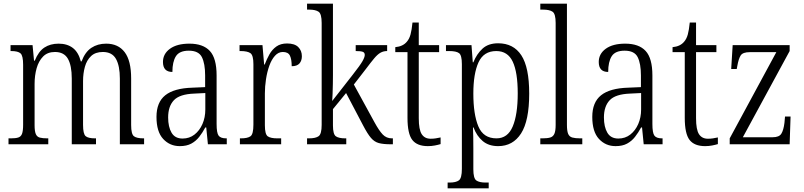

<svg xmlns="http://www.w3.org/2000/svg" viewBox="-20 -780 4347 1038"><path d="M26 0V-32H39Q64 -32 78.5 -36.5Q93 -41 99 -56.5Q105 -72 105 -106V-430Q105 -479 91 -491.5Q77 -504 41 -504H37V-536H156L164 -452H168Q188 -502 220 -523Q252 -544 297 -544Q343 -544 373.5 -521Q404 -498 417 -448H421Q440 -499 474 -521.5Q508 -544 554 -544Q619 -544 654 -498Q689 -452 689 -356V-104Q689 -55 704 -43.5Q719 -32 756 -32H759V0H628V-355Q628 -424 607 -461.5Q586 -499 536 -499Q496 -499 472.5 -477Q449 -455 439 -419Q429 -383 429 -341V-105Q429 -56 443 -44Q457 -32 494 -32H499V0H368V-355Q368 -426 347 -462.5Q326 -499 277 -499Q237 -499 213 -474.5Q189 -450 178 -411Q167 -372 167 -326V-103Q167 -71 173.5 -55.5Q180 -40 195.5 -36Q211 -32 236 -32H241V0Z M952 10Q898 10 862 -29Q826 -68 826 -148Q826 -227 873.5 -265Q921 -303 1020 -306L1089 -309V-372Q1089 -436 1071.5 -471Q1054 -506 1001 -506Q950 -506 931 -476Q912 -446 912 -391Q861 -391 861 -445Q861 -489 899 -516.5Q937 -544 1004 -544Q1078 -544 1114.5 -504.5Q1151 -465 1151 -372V-110Q1151 -61 1162 -46.5Q1173 -32 1203 -32H1206V0H1104L1095 -91H1090Q1075 -63 1057 -40Q1039 -17 1014 -3.5Q989 10 952 10ZM967 -31Q1004 -31 1031.5 -52.5Q1059 -74 1074.5 -109.5Q1090 -145 1090 -188V-277L1030 -274Q951 -271 920 -238Q889 -205 889 -145Q889 -94 907.5 -62.5Q926 -31 967 -31Z M1277 0V-32H1282Q1319 -32 1334.5 -43.5Q1350 -55 1350 -106V-433Q1350 -481 1334 -492.5Q1318 -504 1280 -504H1275V-536H1399L1408 -431H1411Q1422 -460 1436.5 -486Q1451 -512 1474 -528.5Q1497 -545 1532 -545Q1573 -545 1592.5 -525.5Q1612 -506 1612 -476Q1612 -452 1599 -437Q1586 -422 1557 -422Q1557 -459 1547.5 -479Q1538 -499 1509 -499Q1485 -499 1466.5 -478.5Q1448 -458 1436 -424.5Q1424 -391 1418 -351.5Q1412 -312 1412 -275V-103Q1412 -54 1427.5 -43Q1443 -32 1480 -32H1500V0Z M1640 0V-32H1650Q1687 -32 1703 -44Q1719 -56 1719 -105V-656Q1719 -705 1702.5 -716.5Q1686 -728 1651 -728H1640V-760H1780V-374Q1780 -355 1779.5 -326.5Q1779 -298 1778 -272Q1777 -246 1776 -234L1887 -376Q1927 -427 1939.5 -449Q1952 -471 1952 -483Q1952 -496 1941 -500Q1930 -504 1903 -504V-536H2073V-504Q2053 -504 2037 -495Q2021 -486 2003 -464.5Q1985 -443 1958 -407L1893 -323L2004 -120Q2029 -74 2049 -53Q2069 -32 2099 -32H2104V0H2093Q2052 0 2028 -6.5Q2004 -13 1985.5 -34.5Q1967 -56 1943 -102L1851 -277L1780 -190V-102Q1780 -54 1796 -43Q1812 -32 1847 -32H1852V0Z M2293 10Q2235 10 2209 -23.5Q2183 -57 2183 -143V-498H2117V-525Q2159 -529 2180 -555Q2193 -570 2199.5 -594Q2206 -618 2210 -658H2244V-536H2354V-498H2244V-141Q2244 -79 2260 -54.5Q2276 -30 2308 -30Q2323 -30 2335.5 -32Q2348 -34 2362 -37V-1Q2349 3 2331 6.5Q2313 10 2293 10Z M2400 238V207H2410Q2445 207 2461 195Q2477 183 2477 133V-433Q2477 -481 2462 -492.5Q2447 -504 2408 -504H2391V-536H2529L2536 -443H2539Q2557 -488 2588.5 -517Q2620 -546 2673 -546Q2756 -546 2798.5 -481Q2841 -416 2841 -274Q2841 -127 2797 -58.5Q2753 10 2673 10Q2622 10 2589.5 -17.5Q2557 -45 2540 -91H2537Q2538 -71 2538.5 -41Q2539 -11 2539 25V135Q2539 184 2555 195.5Q2571 207 2606 207H2622V238ZM2664 -32Q2725 -32 2752 -96.5Q2779 -161 2779 -275Q2779 -389 2752 -446.5Q2725 -504 2663 -504Q2595 -504 2567 -443Q2539 -382 2539 -274Q2539 -162 2566 -97Q2593 -32 2664 -32Z M2901 0V-32H2912Q2939 -32 2954.5 -36.5Q2970 -41 2977 -56.5Q2984 -72 2984 -105V-656Q2984 -705 2967.5 -716.5Q2951 -728 2916 -728H2901V-760H3045V-105Q3045 -72 3051.5 -56.5Q3058 -41 3074 -36.5Q3090 -32 3117 -32H3128V0Z M3308 10Q3254 10 3218 -29Q3182 -68 3182 -148Q3182 -227 3229.5 -265Q3277 -303 3376 -306L3445 -309V-372Q3445 -436 3427.5 -471Q3410 -506 3357 -506Q3306 -506 3287 -476Q3268 -446 3268 -391Q3217 -391 3217 -445Q3217 -489 3255 -516.5Q3293 -544 3360 -544Q3434 -544 3470.5 -504.5Q3507 -465 3507 -372V-110Q3507 -61 3518 -46.5Q3529 -32 3559 -32H3562V0H3460L3451 -91H3446Q3431 -63 3413 -40Q3395 -17 3370 -3.5Q3345 10 3308 10ZM3323 -31Q3360 -31 3387.5 -52.5Q3415 -74 3430.5 -109.5Q3446 -145 3446 -188V-277L3386 -274Q3307 -271 3276 -238Q3245 -205 3245 -145Q3245 -94 3263.5 -62.5Q3282 -31 3323 -31Z M3792 10Q3734 10 3708 -23.5Q3682 -57 3682 -143V-498H3616V-525Q3658 -529 3679 -555Q3692 -570 3698.5 -594Q3705 -618 3709 -658H3743V-536H3853V-498H3743V-141Q3743 -79 3759 -54.5Q3775 -30 3807 -30Q3822 -30 3834.5 -32Q3847 -34 3861 -37V-1Q3848 3 3830 6.5Q3812 10 3792 10Z M3925 0V-32L4177 -498H4033Q3996 -498 3984.5 -480.5Q3973 -463 3966 -423L3963 -407H3933L3941 -536H4249V-504L3996 -38H4157Q4192 -38 4204 -57Q4216 -76 4221 -116L4224 -150H4254L4249 0Z"/></svg>

Font: Noto Serif Tamil Condensed Light
Style: Italic
Weight: 300
Width: 3
Italic angle: -12°
Designer: Indian Type Foundry, Tom Grace, and the Monotype Design Team
Foundry: Monotype Imaging Inc.
Version: Version 2.003; ttfautohint (v1.8.4.7-5d5b)